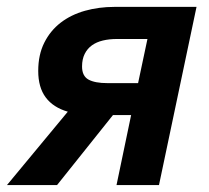

<svg xmlns="http://www.w3.org/2000/svg" viewBox="-44 -532 600 552"><path d="M333 -201.2H280.8L120.1 0H-23.9L150.9 -210.9Q108.9 -223.1 87.4 -252Q65.9 -280.8 65.9 -328.1Q65.9 -374.5 83.3 -409.2Q100.6 -443.8 130.4 -466.8Q160.2 -489.7 200.2 -501Q240.2 -512.2 285.2 -512.2H521L413.1 0H291ZM292 -419.9Q270 -419.9 251.7 -415.5Q233.4 -411.1 220.2 -401.6Q207 -392.1 199.5 -377Q191.9 -361.8 191.9 -340.8Q191.9 -313.5 210.4 -303.2Q229 -293 265.1 -293H353L379.9 -419.9Z"/></svg>

Font: Clear Sans
Style: Bold Italic
Weight: 700
Italic angle: -12°
Foundry: Intel Corporation
Version: Version 1.00